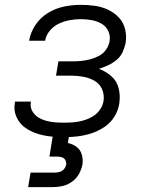

<svg xmlns="http://www.w3.org/2000/svg" viewBox="-20 -558 616 792"><path d="M243 8Q271 8 300 4.5Q329 1 357 -8Q385 -17 410.5 -34Q436 -51 452 -77Q468 -103 472 -131Q477 -163 469.5 -193.5Q462 -224 439 -244Q416 -264 388 -274Q407 -280 425.5 -288.5Q444 -297 460.5 -310.5Q477 -324 485.5 -342.5Q494 -361 498 -380Q503 -409 496 -437.5Q489 -466 470 -486Q451 -506 425.5 -518Q400 -530 371.5 -534Q343 -538 313 -538Q279 -538 244.5 -531Q210 -524 178.5 -505Q147 -486 126.5 -455.5Q106 -425 100 -390H166Q170 -413 186 -432Q202 -451 224 -461Q246 -471 268.5 -475Q291 -479 313 -479Q336 -479 358 -475Q380 -471 398.5 -460.5Q417 -450 426.5 -430Q436 -410 432 -388Q429 -370 418 -354Q407 -338 390 -328.5Q373 -319 354.5 -314Q336 -309 318 -307Q300 -305 282 -305H221L211 -246H272Q298 -246 323 -241.5Q348 -237 369.5 -225Q391 -213 401 -190Q411 -167 407 -141Q404 -122 391.5 -104.5Q379 -87 360.5 -76.5Q342 -66 322 -60.5Q302 -55 282.5 -53.5Q263 -52 244 -52Q225 -52 206 -53.5Q187 -55 169.5 -60Q152 -65 137 -74.5Q122 -84 113 -100Q104 -116 107 -135Q108 -137 108 -139H42Q41 -136 41 -132Q36 -103 47.5 -76.5Q59 -50 81 -33.5Q103 -17 129.5 -8Q156 1 185 4.5Q214 8 243 8ZM96 214H196Q217 214 237.5 209.5Q258 205 276.5 192Q295 179 305.5 160Q316 141 320 121Q323 100 317.5 80Q312 60 296 48Q280 36 260 32L265 0H198L184 88H217Q227 88 236 91Q245 94 249.5 102.5Q254 111 253 121Q251 131 244 139.5Q237 148 226.5 151Q216 154 206 154H106Z"/></svg>

Font: Iosevka Sparkle Light
Style: Italic
Weight: 300
Italic angle: -9°
Designer: Belleve Invis
Foundry: Belleve Invis
Version: Version 4.5.0; ttfautohint (v1.8.3)